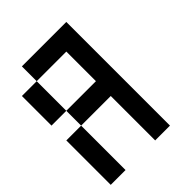

<svg xmlns="http://www.w3.org/2000/svg" viewBox="-173 -757 764 764"><g transform="rotate(-45 208.5 -375.5)"><path d="M0 -83.3V-333.3H83.3V-83.3ZM0 -416.7V-583.3H83.3V-416.7ZM83.3 -416.7H250V-583.3H83.3V-666.7H333.3V-83.3H250V-333.3H83.3Z"/></g></svg>

Font: Galmuri11 Condensed
Style: Regular
Weight: 400
Width: 3
Designer: Lee Minseo (quiple)
Version: Version 2.399;hotconv 1.1.1;makeotfexe 2.6.0 DEVELOPMENT